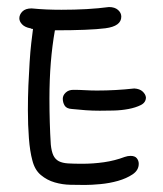

<svg xmlns="http://www.w3.org/2000/svg" viewBox="-20 -525 464 548"><path d="M66.4 -444.3Q50.8 -447.3 43 -455.6Q35.2 -463.9 35.2 -472.7Q35.2 -483.4 43.9 -492.2Q52.7 -501 70.3 -501Q90.8 -499 112.3 -498Q133.8 -497.1 155.3 -497.1Q192.4 -497.1 227.1 -499Q261.7 -501 291 -504.9Q307.6 -504.9 316.9 -496.6Q326.2 -488.3 326.2 -477.5Q326.2 -450.2 280.8 -444.3Q235.4 -438.5 136.7 -438.5Q128.9 -394.5 125 -346.2Q121.1 -297.9 121.1 -243.2Q121.1 -208 122.1 -175.8Q123 -143.6 125 -112.3Q127 -92.8 132.3 -81.5Q137.7 -70.3 147.9 -64.9Q158.2 -59.6 174.3 -58.6Q190.4 -57.6 214.8 -57.6Q246.1 -57.6 276.9 -62Q307.6 -66.4 335.9 -77.1Q344.7 -80.1 352.5 -80.1Q365.2 -80.1 370.6 -73.2Q376 -66.4 376 -57.6Q376 -39.1 358.4 -27.3Q340.8 -15.6 316.9 -8.8Q293 -2 266.6 0.5Q240.2 2.9 222.7 2.9Q204.1 2.9 181.2 2.4Q158.2 2 136.2 -4.4Q114.3 -10.7 96.7 -25.4Q79.1 -40 72.3 -67.4Q65.4 -92.8 62.5 -130.4Q59.6 -168 59.6 -210.9Q59.6 -246.1 61 -280.8Q62.5 -315.4 64.5 -346.7Q66.4 -377.9 69.3 -402.8Q72.3 -427.7 74.2 -442.4Q69.3 -442.4 68.8 -443.4Q68.4 -444.3 66.4 -444.3ZM185.5 -213.9Q169.9 -214.8 164.6 -223.6Q159.2 -232.4 159.2 -243.2Q159.2 -252.9 167.5 -260.7Q175.8 -268.6 189.5 -268.6Q206.1 -268.6 223.1 -267.6Q240.2 -266.6 256.8 -266.6Q310.5 -266.6 363.3 -272.5Q378.9 -271.5 387.2 -263.7Q395.5 -255.9 396.5 -247.1Q396.5 -232.4 381.8 -225.1Q367.2 -217.8 346.7 -213.9Q326.2 -210 303.7 -209.5Q281.2 -209 264.6 -209Q244.1 -209 224.6 -210.4Q205.1 -211.9 185.5 -213.9Z"/></svg>

Font: Hi Melody Cyrillic
Style: Regular
Weight: 400
Version: Version 0.90 April 10, 2018